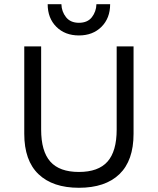

<svg xmlns="http://www.w3.org/2000/svg" viewBox="-20 -880 748 910"><path d="M613 -660V-246Q613 -119 546 -54.5Q479 10 354 10Q230 10 162.5 -54.5Q95 -119 95 -246V-660H175V-266Q175 -163 218.5 -114Q262 -65 354 -65Q446 -65 489.5 -114Q533 -163 533 -266V-660ZM502 -860Q502 -794 461 -753Q420 -712 354 -712Q288 -712 247 -753Q206 -794 206 -860H271Q272 -825 293 -798.5Q314 -772 354 -772Q395 -772 415.5 -798.5Q436 -825 437 -860Z"/></svg>

Font: Work Sans
Style: Regular
Weight: 400
Designer: Wei Huang
Foundry: Wei Huang
Version: Version 2.006; ttfautohint (v1.8.1.43-b0c9)